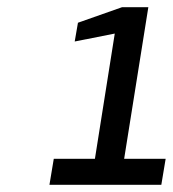

<svg xmlns="http://www.w3.org/2000/svg" viewBox="-20 -867 479 532"><path d="M439 -427 427 -355H117L129 -427H243L298 -774L187 -752L196 -804L318 -847H391L324 -427Z"/></svg>

Font: Exo Medium
Style: Italic
Weight: 500
Italic angle: -9°
Designer: Natanael Gama
Foundry: Natanael Gama
Version: Version 1.500; ttfautohint (v1.6)